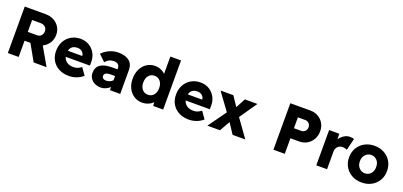

<svg xmlns="http://www.w3.org/2000/svg" viewBox="19 -1724 5699 2718"><g transform="rotate(20 2868.5 -365.0)"><path d="M87 0V-700H404Q472 -700 526 -671Q580 -642 611.5 -591.5Q643 -541 643 -476Q643 -406 608 -352Q573 -298 515 -270L671 1L476 0L338 -245H250V0ZM250 -378H389Q428 -378 451.5 -403Q475 -428 475 -467Q475 -508 448 -532.5Q421 -557 374 -557H250Z M1008 10Q920 10 854.5 -25Q789 -60 753.5 -121.5Q718 -183 718 -262Q718 -345 753 -408Q788 -471 849.5 -506.5Q911 -542 989 -542Q1063 -542 1120 -507.5Q1177 -473 1209.5 -412.5Q1242 -352 1240 -274L1239 -230H875Q888 -184 926.5 -157Q965 -130 1026 -130Q1059 -130 1086 -140Q1113 -150 1144 -174L1219 -68Q1172 -28 1117.5 -9Q1063 10 1008 10ZM992 -407Q895 -407 874 -321H1091V-323Q1088 -360 1060.5 -383.5Q1033 -407 992 -407Z M1487 10Q1437 10 1396.5 -10Q1356 -30 1332.5 -65.5Q1309 -101 1309 -149Q1309 -314 1546 -314H1625V-326Q1625 -367 1602.5 -386.5Q1580 -406 1540 -406Q1501 -406 1470.5 -391.5Q1440 -377 1412 -344L1316 -437Q1364 -486 1426 -514Q1488 -542 1561 -542Q1661 -542 1720.5 -496.5Q1780 -451 1780 -357V0H1625V-47Q1596 -21 1560.5 -5.5Q1525 10 1487 10ZM1525 -108Q1585 -108 1625 -149V-213H1550Q1509 -213 1486.5 -198.5Q1464 -184 1464 -157Q1464 -135 1481 -121.5Q1498 -108 1525 -108Z M2110 10Q2042 10 1987.5 -25Q1933 -60 1902 -122.5Q1871 -185 1871 -265Q1871 -345 1902 -407.5Q1933 -470 1987.5 -506Q2042 -542 2111 -542Q2157 -542 2198 -524.5Q2239 -507 2266 -480V-740H2427V0H2277L2273 -56Q2247 -27 2203.5 -8.5Q2160 10 2110 10ZM2150 -123Q2205 -123 2237.5 -162Q2270 -201 2270 -265Q2270 -330 2237.5 -369Q2205 -408 2150 -408Q2096 -408 2063.5 -369Q2031 -330 2031 -265Q2031 -201 2063.5 -162Q2096 -123 2150 -123Z M2815 10Q2727 10 2661.5 -25Q2596 -60 2560.5 -121.5Q2525 -183 2525 -262Q2525 -345 2560 -408Q2595 -471 2656.5 -506.5Q2718 -542 2796 -542Q2870 -542 2927 -507.5Q2984 -473 3016.5 -412.5Q3049 -352 3047 -274L3046 -230H2682Q2695 -184 2733.5 -157Q2772 -130 2833 -130Q2866 -130 2893 -140Q2920 -150 2951 -174L3026 -68Q2979 -28 2924.5 -9Q2870 10 2815 10ZM2799 -407Q2702 -407 2681 -321H2898V-323Q2895 -360 2867.5 -383.5Q2840 -407 2799 -407Z M3093 0 3288 -271 3098 -531H3291L3388 -386L3465 -531H3654L3472 -268L3664 0H3473L3371 -155L3283 0Z M4088 0V-700H4391Q4457 -700 4509 -670Q4561 -640 4591 -588.5Q4621 -537 4621 -471Q4621 -404 4591 -350Q4561 -296 4509 -265Q4457 -234 4391 -234H4259V0ZM4257 -385H4368Q4400 -385 4423.5 -408Q4447 -431 4447 -468Q4447 -505 4423.5 -527Q4400 -549 4368 -549H4257Z M4734 0V-531H4887L4890 -449Q4917 -490 4958.5 -516Q5000 -542 5047 -542Q5065 -542 5080.5 -539.5Q5096 -537 5108 -532L5065 -355Q5054 -361 5035.5 -365.5Q5017 -370 4997 -370Q4954 -370 4925 -341Q4896 -312 4896 -265V0Z M5417 10Q5335 10 5270 -25.5Q5205 -61 5168 -123.5Q5131 -186 5131 -265Q5131 -346 5168 -408.5Q5205 -471 5270 -506.5Q5335 -542 5417 -542Q5500 -542 5564.5 -506.5Q5629 -471 5666 -408.5Q5703 -346 5703 -265Q5703 -186 5666 -123.5Q5629 -61 5564.5 -25.5Q5500 10 5417 10ZM5417 -128Q5470 -128 5505 -167Q5540 -206 5539 -265Q5540 -327 5505 -365.5Q5470 -404 5417 -404Q5365 -404 5329 -365Q5293 -326 5294 -265Q5293 -206 5329 -167Q5365 -128 5417 -128Z"/></g></svg>

Font: Readex Pro
Style: Bold
Weight: 700
Designer: Bonnie Shaver-Troup, Thomas Jockin
Foundry: Lexend
Version: Version 1.203; ttfautohint (v1.8.3)